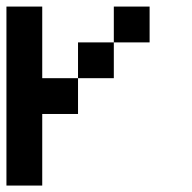

<svg xmlns="http://www.w3.org/2000/svg" viewBox="-20 -576 596 596"><path d="M333.3 -333.3H222.2V-444.4H333.3ZM444.4 -444.4H333.3V-555.6H444.4ZM111.1 -222.2V0H0V-555.6H111.1V-333.3H222.2V-222.2Z"/></svg>

Font: Pixeloid Sans
Style: Regular
Weight: 400
Designer: GGBotNet
Foundry: GGBotNet
Version: 0.5